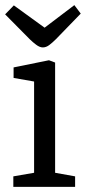

<svg xmlns="http://www.w3.org/2000/svg" viewBox="-26 -729 337 749"><path d="M26 0V-41L107 -55V-411L27 -425V-466L165 -494L189 -485V-55L267 -41V0ZM141 -544Q129 -544 115 -554.5Q101 -565 90 -576L-6 -673L28 -708L148 -621L264 -709L289 -676L192 -576Q179 -563 166.5 -553.5Q154 -544 141 -544Z"/></svg>

Font: Faustina
Style: Regular
Weight: 400
Designer: Alfonso Garcia
Foundry: http://www.omnibus-type.com
Version: Version 1.200